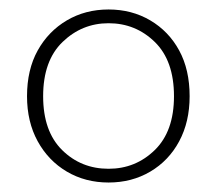

<svg xmlns="http://www.w3.org/2000/svg" viewBox="-20 -729 458 405"><path d="M37 -526Q37 -582 59.5 -622.5Q82 -663 121 -686Q160 -709 209 -709Q258 -709 297 -686Q336 -663 358 -622.5Q380 -582 380 -526Q380 -472 358 -431Q336 -390 297 -367Q258 -344 209 -344Q160 -344 121 -367Q82 -390 59.5 -431Q37 -472 37 -526ZM347 -526Q347 -601 306.5 -640.5Q266 -680 209 -680Q153 -680 112 -640.5Q71 -601 71 -526Q71 -452 111 -412.5Q151 -373 209 -373Q266 -373 306.5 -412.5Q347 -452 347 -526Z"/></svg>

Font: Albert Sans ExtraLight
Style: Regular
Weight: 250
Designer: Andreas Rasmussen
Foundry: a.Foundry
Version: Version 1.025